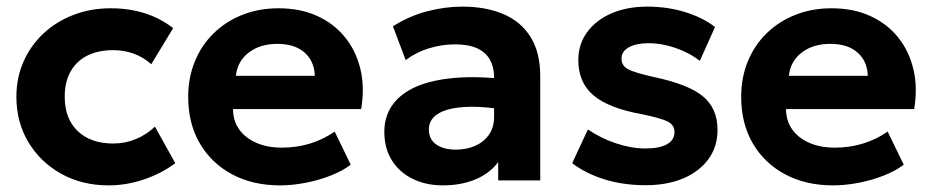

<svg xmlns="http://www.w3.org/2000/svg" viewBox="-20 -545 2816 580"><path d="M308 15Q228 15 165 -20Q102 -55 65.8 -115.5Q29.5 -176 29.5 -252.5Q29.5 -310 51 -358.8Q72.5 -407.5 111.2 -443.8Q150 -480 202 -500Q254 -520 314.5 -520Q370 -520 417.2 -505Q464.5 -490 503 -460L437 -351Q413 -372.5 383.8 -383Q354.5 -393.5 322 -393.5Q276.5 -393.5 243.8 -377Q211 -360.5 193.2 -329Q175.5 -297.5 175.5 -253Q175.5 -186.5 214.8 -149Q254 -111.5 322 -111.5Q358.5 -111.5 390.8 -125Q423 -138.5 448 -162.5L509.5 -52Q468 -21 415 -3Q362 15 308 15Z M826 15Q743.5 15 681 -18.5Q618.5 -52 583.5 -112Q548.5 -172 548.5 -252.5Q548.5 -311 568.8 -360Q589 -409 625.8 -444.8Q662.5 -480.5 712.2 -500.2Q762 -520 821.5 -520Q887 -520 937.8 -497Q988.5 -474 1022 -432.8Q1055.5 -391.5 1068.8 -336Q1082 -280.5 1071 -215.5H684Q684 -180.5 702.2 -154.5Q720.5 -128.5 753.8 -113.8Q787 -99 831.5 -99Q875.5 -99 915.5 -111Q955.5 -123 991 -147.5L1039.5 -47.5Q1015.5 -29 979.5 -14.8Q943.5 -0.5 903.2 7.2Q863 15 826 15ZM692.5 -316H931Q929.5 -360.5 899.8 -386.5Q870 -412.5 818 -412.5Q766 -412.5 731.8 -386.5Q697.5 -360.5 692.5 -316Z M1318 15Q1267 15 1227 -4.5Q1187 -24 1164 -60.2Q1141 -96.5 1141 -147Q1141 -190 1162.5 -223.5Q1184 -257 1227.8 -278.8Q1271.5 -300.5 1338.8 -308.2Q1406 -316 1497.5 -307L1499 -214Q1444.5 -223 1402.8 -222.5Q1361 -222 1332.8 -214Q1304.5 -206 1290 -190.8Q1275.5 -175.5 1275.5 -154Q1275.5 -124.5 1297.5 -108.8Q1319.5 -93 1357 -93Q1389.5 -93 1415.5 -104.5Q1441.5 -116 1457 -138Q1472.5 -160 1472.5 -191.5V-312.5Q1472.5 -342 1460.2 -364.2Q1448 -386.5 1422 -398.8Q1396 -411 1354 -411Q1315 -411 1276.2 -399.2Q1237.5 -387.5 1205.5 -363.5L1167 -465.5Q1215.5 -496.5 1270 -510.8Q1324.5 -525 1376.5 -525Q1447.5 -525 1500.5 -502.5Q1553.5 -480 1582.8 -433.2Q1612 -386.5 1612 -314.5V0H1485V-55.5Q1460 -21.5 1416.5 -3.2Q1373 15 1318 15Z M1930.5 14.5Q1863 14.5 1806 -3.2Q1749 -21 1708.5 -52L1756 -154Q1795.5 -127 1841.5 -111.8Q1887.5 -96.5 1930 -96.5Q1972 -96.5 1994.8 -109.2Q2017.5 -122 2017.5 -146Q2017.5 -167.5 1997.2 -177.8Q1977 -188 1919 -200Q1819 -218 1773 -256.8Q1727 -295.5 1727 -363.5Q1727 -411.5 1753.8 -448Q1780.5 -484.5 1827.5 -504.8Q1874.5 -525 1935.5 -525Q1995.5 -525 2048.8 -508.8Q2102 -492.5 2140 -463.5L2094 -361Q2074 -377 2048.2 -389Q2022.5 -401 1994.2 -407.8Q1966 -414.5 1939 -414.5Q1902.5 -414.5 1880 -402.2Q1857.5 -390 1857.5 -368Q1857.5 -346 1878 -335.5Q1898.5 -325 1954.5 -312.5Q2059 -290.5 2103.2 -254.2Q2147.5 -218 2147.5 -152.5Q2147.5 -102 2120.2 -64.5Q2093 -27 2044.2 -6.2Q1995.5 14.5 1930.5 14.5Z M2496.5 15Q2414 15 2351.5 -18.5Q2289 -52 2254 -112Q2219 -172 2219 -252.5Q2219 -311 2239.2 -360Q2259.5 -409 2296.2 -444.8Q2333 -480.5 2382.8 -500.2Q2432.5 -520 2492 -520Q2557.5 -520 2608.2 -497Q2659 -474 2692.5 -432.8Q2726 -391.5 2739.2 -336Q2752.5 -280.5 2741.5 -215.5H2354.5Q2354.5 -180.5 2372.8 -154.5Q2391 -128.5 2424.2 -113.8Q2457.5 -99 2502 -99Q2546 -99 2586 -111Q2626 -123 2661.5 -147.5L2710 -47.5Q2686 -29 2650 -14.8Q2614 -0.5 2573.8 7.2Q2533.5 15 2496.5 15ZM2363 -316H2601.5Q2600 -360.5 2570.2 -386.5Q2540.5 -412.5 2488.5 -412.5Q2436.5 -412.5 2402.2 -386.5Q2368 -360.5 2363 -316Z"/></svg>

Font: Geologica Roman SemiBold
Style: Regular
Weight: 600
Designer: Sindre Bremnes, Frode Helland
Foundry: Monokrom Skriftforlag AS
Version: Version 1.010;gftools[0.9.28]